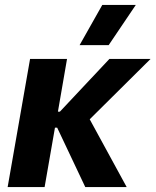

<svg xmlns="http://www.w3.org/2000/svg" viewBox="-20 -759 631 779"><path d="M11 0H161L203 -241H212L326 0H494L344 -275L591 -520H424L223 -306H215L252 -520H102ZM421 -576 531 -739H395L303 -576Z"/></svg>

Font: Fixel Text 20240404
Style: Bold Italic
Weight: 700
Width: 4
Italic angle: -10°
Designer: AlfaBravo + MacPaw
Foundry: Kyrylo Tkachov, Marchela Mozhyna, Serhii Makarenko, Maria Weinstein, Zakhar Kryvoshyya
Version: Version 1.211;Glyphs 3.2 (3225)